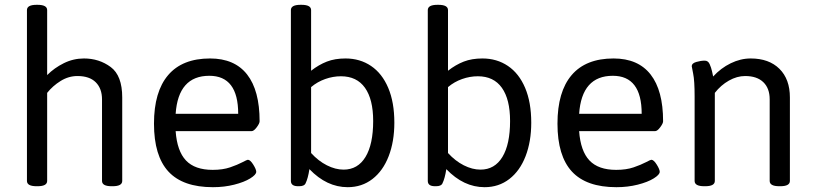

<svg xmlns="http://www.w3.org/2000/svg" viewBox="-20 -772 3378 798"><path d="M92 -20V-730Q92 -752 132 -752H136Q176 -752 176 -730V-460Q206 -490 245.5 -509.5Q285 -529 329 -529Q392 -529 440 -493.5Q488 -458 488 -367V-20Q488 2 448 2H444Q404 2 404 -20V-359Q404 -404 378 -430Q352 -456 302 -456Q265 -456 232 -435.5Q199 -415 176 -386V-20Q176 2 136 2H132Q92 2 92 -20Z M620 -258Q620 -391 679 -460Q738 -529 853 -529Q955 -529 1007 -462.5Q1059 -396 1059 -268Q1059 -259 1047 -243Q1035 -227 1026 -227H710Q716 -144 753 -105Q790 -66 864 -66Q906 -66 936.5 -76.5Q967 -87 987 -97.5Q1007 -108 1010 -108Q1020 -108 1032.5 -88Q1045 -68 1045 -58Q1045 -46 1020 -30.5Q995 -15 953.5 -4.5Q912 6 865 6Q740 6 680 -59Q620 -124 620 -258ZM970 -299Q970 -457 850 -457Q721 -457 710 -299Z M1266 -69Q1260 -30 1250 -10Q1245 2 1223 2H1219Q1189 2 1189 -20V-730Q1189 -752 1229 -752H1233Q1273 -752 1273 -730V-478Q1305 -503 1338.5 -516Q1372 -529 1416 -529Q1476 -529 1522 -498Q1568 -467 1593.5 -407Q1619 -347 1619 -262Q1619 -184 1595.5 -123Q1572 -62 1528 -28Q1484 6 1425 6Q1338 6 1266 -69ZM1531 -269Q1531 -359 1497 -407Q1463 -455 1397 -455Q1364 -455 1331.5 -443.5Q1299 -432 1273 -410V-136Q1303 -103 1338.5 -85Q1374 -67 1408 -67Q1467 -67 1499 -119.5Q1531 -172 1531 -269Z M1835 -69Q1829 -30 1819 -10Q1814 2 1792 2H1788Q1758 2 1758 -20V-730Q1758 -752 1798 -752H1802Q1842 -752 1842 -730V-478Q1874 -503 1907.5 -516Q1941 -529 1985 -529Q2045 -529 2091 -498Q2137 -467 2162.5 -407Q2188 -347 2188 -262Q2188 -184 2164.5 -123Q2141 -62 2097 -28Q2053 6 1994 6Q1907 6 1835 -69ZM2100 -269Q2100 -359 2066 -407Q2032 -455 1966 -455Q1933 -455 1900.5 -443.5Q1868 -432 1842 -410V-136Q1872 -103 1907.5 -85Q1943 -67 1977 -67Q2036 -67 2068 -119.5Q2100 -172 2100 -269Z M2297 -258Q2297 -391 2356 -460Q2415 -529 2530 -529Q2632 -529 2684 -462.5Q2736 -396 2736 -268Q2736 -259 2724 -243Q2712 -227 2703 -227H2387Q2393 -144 2430 -105Q2467 -66 2541 -66Q2583 -66 2613.5 -76.5Q2644 -87 2664 -97.5Q2684 -108 2687 -108Q2697 -108 2709.5 -88Q2722 -68 2722 -58Q2722 -46 2697 -30.5Q2672 -15 2630.5 -4.5Q2589 6 2542 6Q2417 6 2357 -59Q2297 -124 2297 -258ZM2647 -299Q2647 -457 2527 -457Q2398 -457 2387 -299Z M2867 -20V-371Q2867 -437 2861 -465.5Q2855 -494 2855 -497Q2855 -509 2874 -514.5Q2893 -520 2909 -520Q2923 -520 2929.5 -505.5Q2936 -491 2939.5 -475Q2943 -459 2944 -454Q2976 -489 3017 -509Q3058 -529 3100 -529Q3176 -529 3219.5 -486Q3263 -443 3263 -367V-20Q3263 2 3223 2H3219Q3179 2 3179 -20V-359Q3179 -405 3152.5 -430.5Q3126 -456 3077 -456Q3043 -456 3009.5 -437Q2976 -418 2951 -386V-20Q2951 2 2911 2H2907Q2867 2 2867 -20Z"/></svg>

Font: Asap-Regular
Style: Regular
Weight: 400
Designer: Pablo Cosgaya
Foundry: Omnibus-Type
Version: Version 2.000; ttfautohint (v1.8)